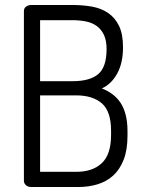

<svg xmlns="http://www.w3.org/2000/svg" viewBox="-20 -751 578 771"><path d="M76 -706Q76 -719 85.5 -725Q95 -731 106 -731H270Q312 -731 349 -724.5Q386 -718 414 -699Q442 -680 458 -647Q474 -614 474 -561Q474 -498 450.5 -455.5Q427 -413 389 -396Q412 -387 431 -373Q450 -359 463.5 -339Q477 -319 484.5 -290.5Q492 -262 492 -224V-206Q492 -149 476.5 -109.5Q461 -70 434.5 -46Q408 -22 372 -11Q336 0 294 0H106Q92 0 84 -7.5Q76 -15 76 -25ZM286 -61Q352 -61 389 -96Q426 -131 426 -209V-226Q426 -304 389 -336Q352 -368 286 -368H141V-61ZM141 -425H272Q341 -425 374.5 -453.5Q408 -482 408 -554Q408 -588 397.5 -610.5Q387 -633 368.5 -646.5Q350 -660 324.5 -665Q299 -670 268 -670H141Z"/></svg>

Font: Dosis
Style: Book
Weight: 400
Designer: EdgarTolentino, PabloImpallari, IginoMarini
Foundry: EdgarTolentino, PabloImpallari, IginoMarini
Version: Version 1.007